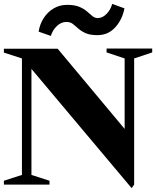

<svg xmlns="http://www.w3.org/2000/svg" viewBox="-20 -951 804 989"><path d="M658 18 142 -596V-50L235 -20V0H0V-20L93 -50V-650L0 -680V-700H277L622 -287V-650L529 -681V-701H764V-681L671 -650V0ZM179 -788Q185 -827 205.5 -858.5Q226 -890 257 -908Q288 -926 325 -926Q364 -926 388 -916Q412 -906 427.5 -892.5Q443 -879 455.5 -868.5Q468 -858 484 -858Q508 -858 529 -879.5Q550 -901 558 -931L621 -908Q610 -850 573.5 -810Q537 -770 482 -770Q444 -770 421.5 -780Q399 -790 384 -803.5Q369 -817 355.5 -827.5Q342 -838 322 -838Q295 -838 273 -817Q251 -796 242 -766Z"/></svg>

Font: Wittgenstein Extrabold
Style: Regular
Weight: 800
Designer: Jörg Drees
Foundry: Jörg Drees
Version: Version 1.303; ttfautohint (v1.8.4.7-5d5b)